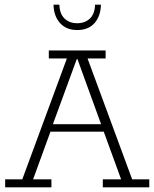

<svg xmlns="http://www.w3.org/2000/svg" viewBox="-20 -798 658 818"><path d="M2 0V-34H75L265 -549H188V-583H430V-549H353L543 -34H616V0H418V-34H496L418 -248L437 -237H188L199 -248L121 -34H199V0ZM201 -257 194 -269H420L415 -257L310 -546H307ZM309 -670Q262 -670 235.5 -700Q209 -730 208 -778H233Q234 -739 255 -719Q276 -699 309 -699Q342 -699 363 -719Q384 -739 385 -778H410Q409 -730 383 -700Q357 -670 309 -670Z"/></svg>

Font: Rokkitt ExtraLight
Style: Regular
Weight: 250
Version: Version 3.103